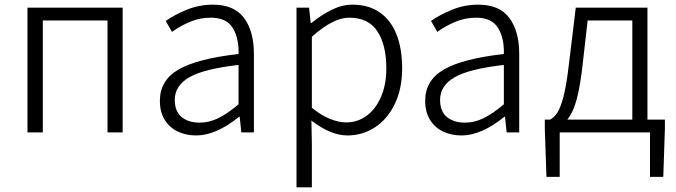

<svg xmlns="http://www.w3.org/2000/svg" viewBox="-20 -569 2905 825"><path d="M507 -536V0H442V-481H164V0H98V-536Z M667 -136Q667 -224 747.5 -270.5Q828 -317 1005 -337Q1007 -405 980 -449Q953 -493 886 -493Q839 -493 797 -475.5Q755 -458 719 -432L692 -479Q732 -507 784.5 -528Q837 -549 895 -549Q986 -549 1028.5 -492Q1071 -435 1071 -337V0H1017L1010 -67H1007Q908 13 823 13Q779 13 743.5 -4Q708 -21 687.5 -54.5Q667 -88 667 -136ZM1005 -121V-290Q856 -273 793.5 -237Q731 -201 731 -140Q731 -90 760.5 -66Q790 -42 838 -42Q879 -42 918.5 -61.5Q958 -81 1005 -121Z M1308 -536 1315 -470H1318Q1361 -505 1405.5 -527Q1450 -549 1494 -549Q1564 -549 1612 -515.5Q1660 -482 1684 -420.5Q1708 -359 1708 -276Q1708 -187 1676 -121.5Q1644 -56 1590.5 -21.5Q1537 13 1473 13Q1401 13 1318 -51L1320 46V236H1254V-536ZM1640 -275Q1640 -376 1601.5 -434.5Q1563 -493 1481 -493Q1445 -493 1405.5 -472.5Q1366 -452 1320 -411V-106Q1359 -74 1397 -58.5Q1435 -43 1467 -43Q1517 -43 1556 -72Q1595 -101 1617.5 -153.5Q1640 -206 1640 -275Z M1807 -136Q1807 -224 1887.5 -270.5Q1968 -317 2145 -337Q2147 -405 2120 -449Q2093 -493 2026 -493Q1979 -493 1937 -475.5Q1895 -458 1859 -432L1832 -479Q1872 -507 1924.5 -528Q1977 -549 2035 -549Q2126 -549 2168.5 -492Q2211 -435 2211 -337V0H2157L2150 -67H2147Q2048 13 1963 13Q1919 13 1883.5 -4Q1848 -21 1827.5 -54.5Q1807 -88 1807 -136ZM2145 -121V-290Q1996 -273 1933.5 -237Q1871 -201 1871 -140Q1871 -90 1900.5 -66Q1930 -42 1978 -42Q2019 -42 2058.5 -61.5Q2098 -81 2145 -121Z M2328 191 2321 -15V-55H2837V-15L2830 191H2773V0H2385V191ZM2505 -481 2482 -279Q2466 -141 2437 -85.5Q2408 -30 2368 -16L2344 -55Q2362 -65 2375.5 -86Q2389 -107 2401.5 -155Q2414 -203 2424 -289L2454 -536H2762V-20H2697V-481Z"/></svg>

Font: 寒蝉端黑体 Light
Style: Regular
Weight: 300
Designer: ChillDuanSans {Warren2060}; 
Source Han Sans {Ryoko NISHIZUKA 西塚涼子 (kana, bopomofo & ideographs); Paul D. Hunt (Latin, G
Foundry: ChillType&Adobe
Version: Version 1.300;Glyphs 3.3 (3306)